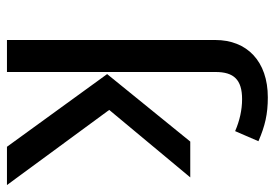

<svg xmlns="http://www.w3.org/2000/svg" viewBox="-139 -651 790 552"><g transform="rotate(90 256.0 -375.0)"><path d="M265 -676C296 -676 327 -669 357 -656L386 -723C342 -742 308 -750 260 -750C156 -750 95 -690 95 -599V0H187V-600C187 -652 209 -676 265 -676ZM490 -527H387L193 -288L402 0H512L296 -294Z"/></g></svg>

Font: Fira Sans
Style: Regular
Weight: 400
Designer: Carrois Corporate & Edenspiekermann AG
Foundry: Carrois Corporate GbR & Edenspiekermann AG
Version: Version 4.203